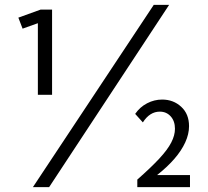

<svg xmlns="http://www.w3.org/2000/svg" viewBox="-20 -772 859 792"><path d="M182.6 0H115.7L614.3 -752H677.7ZM194.8 -380.9H136.2V-676.3L73.2 -653.8L55.7 -699.2L147.5 -732.4H194.8ZM763.7 0H546.4V-31.2Q603 -81.1 637.2 -117.9Q671.4 -154.8 686.5 -184.3Q701.7 -213.9 701.7 -240.7Q701.7 -272.5 684.1 -292Q666.5 -311.5 639.2 -311.5Q597.7 -311.5 569.3 -267.1L537.6 -302.2Q557.1 -330.6 586.7 -345.9Q616.2 -361.3 648.9 -361.3Q695.3 -361.3 727.5 -331.5Q759.8 -301.8 759.8 -251.5Q759.8 -218.8 744.1 -184.6Q728.5 -150.4 699 -116.5Q669.4 -82.5 627.9 -49.8H763.7Z"/></svg>

Font: Kumbh Sans Medium
Style: Regular
Weight: 500
Version: Version 1.005